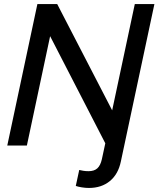

<svg xmlns="http://www.w3.org/2000/svg" viewBox="-20 -720 784 950"><path d="M501 -11 228 -541 113 0H16L165 -700H263L535 -174L647 -700H744L578 79Q565 142 523.5 176Q482 210 420 210Q403 210 384.5 207Q366 204 355 200L372 121Q381 123 392 125Q403 127 418 127Q446 127 461.5 113Q477 99 484 68Z"/></svg>

Font: Red Hat Display Medium
Style: Italic
Weight: 500
Italic angle: -12°
Designer: Pentagram / MCKL
Foundry: Pentagram / MCKL
Version: Version 1.003; Red Hat Display Medium Italic